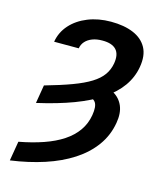

<svg xmlns="http://www.w3.org/2000/svg" viewBox="-136 -832 939 1139"><g transform="rotate(15 333.5 -262.0)"><path d="M96.5 -156.4 115.3 -268.9Q211.5 -296.1 278.7 -321.1Q345.9 -346 388.8 -372.8Q431.7 -399.5 454.3 -431.3Q476.9 -463 483.9 -503.6Q493.3 -560.4 467.3 -588.3Q441.2 -616.2 382.8 -616Q347.4 -616.2 320.8 -606Q294.1 -595.8 278 -577.7Q261.9 -559.6 257.9 -535.1H106.7Q116.8 -595.6 157.6 -641Q198.4 -686.4 261.8 -711.8Q325.3 -737.3 403.1 -737.3Q483.9 -737.3 540.7 -713.4Q597.6 -689.5 623.6 -641.8Q649.5 -594 636.8 -521.5Q625.6 -456.5 587 -401.9Q548.3 -347.2 481.5 -302.2Q414.7 -257.3 318.7 -221.1Q222.6 -185 96.5 -156.4ZM370.1 -277.1 417.1 -364.5Q478.7 -361.4 520.9 -337.5Q563 -313.6 581.2 -270.4Q599.3 -227.2 588.6 -165.8Q575 -86.1 528.9 -22.6Q482.7 41 409.8 88.2Q336.9 135.4 241.8 166.4Q146.7 197.4 35.1 212.9L55.3 93Q138 77.5 204.6 54.3Q271.3 31.2 320.4 -1.3Q369.5 -33.8 399.4 -76.5Q429.3 -119.2 438.4 -172.9Q447.6 -227.9 432.1 -251.2Q416.7 -274.5 370.1 -277.1Z"/></g></svg>

Font: Inter Variable
Style: Italic
Weight: 400
Italic angle: -9.39999°
Designer: Rasmus Andersson
Foundry: rsms
Version: Version 4.001;git-9221beed3